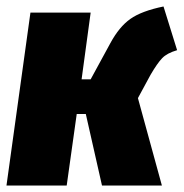

<svg xmlns="http://www.w3.org/2000/svg" viewBox="-23 -573 567 593"><path d="M524 -418Q493 -409 478 -393.5Q463 -378 442 -342L403 -270L477 0H292L242 -221H214L183 0H-3L71 -534H257L229 -328H257L318 -440Q345 -490 379.5 -514.5Q414 -539 482 -553Z"/></svg>

Font: Fira Sans Condensed Black
Style: Italic
Weight: 900
Width: 3
Italic angle: -8°
Designer: Carrois Corporate & Edenspiekermann AG
Foundry: Carrois Corporate GbR & Edenspiekermann AG
Version: Version 4.203